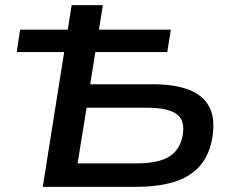

<svg xmlns="http://www.w3.org/2000/svg" viewBox="-20 -725 913 745"><path d="M146 0 229 -523H45L58 -610H243L258 -705H379L364 -610H643L629 -523H350L330 -398H574Q660 -398 716 -375.5Q772 -353 794.5 -305.5Q817 -258 802 -180Q788 -114 749.5 -74.5Q711 -35 650 -17.5Q589 0 509 0ZM281 -91H508Q591 -91 633.5 -115.5Q676 -140 688 -195Q700 -256 666.5 -281.5Q633 -307 549 -307H316Z"/></svg>

Font: Nunito Sans 7pt SemiExpanded SemiBold
Style: Italic
Weight: 600
Width: 6
Italic angle: -9°
Designer: Vernon Adams
Foundry: Vernon Adams
Version: Version 3.101;gftools[0.9.27]